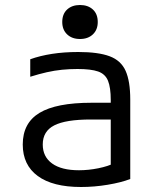

<svg xmlns="http://www.w3.org/2000/svg" viewBox="-20 -738 640 768"><path d="M304 10Q191 10 131 -34Q71 -78 71 -160Q71 -246 138 -286.5Q205 -327 346 -327H457V-260H343Q243 -260 197 -236.5Q151 -213 151 -160Q151 -111 188.5 -84Q226 -57 296 -57Q334 -57 373.5 -65Q413 -73 438 -86L423 -43V-338Q423 -388 412 -415Q401 -442 372.5 -452Q344 -462 290 -462Q258 -462 228 -459Q198 -456 167 -449Q136 -442 101 -431V-501Q140 -515 188 -522.5Q236 -530 293 -530Q373 -530 418.5 -513Q464 -496 482.5 -454.5Q501 -413 501 -340V-22Q465 -8 411 1Q357 10 304 10ZM300 -582Q268 -582 248.5 -600.5Q229 -619 229 -650Q229 -682 248.5 -700Q268 -718 300 -718Q332 -718 351.5 -700Q371 -682 371 -650Q371 -619 351.5 -600.5Q332 -582 300 -582Z"/></svg>

Font: M PLUS Code Latin Expanded
Style: Regular
Weight: 400
Width: 7
Designer: Coji Morishita
Foundry: UNDERFOREST DESIGN
Version: Version 1.002; ttfautohint (v1.8.3)